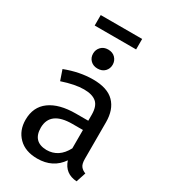

<svg xmlns="http://www.w3.org/2000/svg" viewBox="-214 -981 967 1096"><g transform="rotate(30 269.5 -433.5)"><path d="M473 12Q394 7 370 -67Q316 12 213 12Q134 12 89.5 -32.5Q45 -77 45 -147Q45 -232 106 -276.5Q167 -321 277 -321H358V-360Q358 -417 330.5 -440.5Q303 -464 248 -464Q190 -464 106 -436L83 -503Q177 -539 265 -539Q360 -539 405 -493Q450 -447 450 -364V-123Q450 -89 462 -74Q474 -59 494 -52ZM234 -57Q315 -57 358 -139V-260H289Q144 -260 143 -152Q143 -59 234 -57ZM254 -605Q226 -605 208 -622.5Q190 -640 190 -667Q190 -693 207.5 -711.5Q225 -730 254 -730Q284 -730 301.5 -711.5Q319 -693 319 -667Q319 -641 301.5 -623Q284 -605 254 -605ZM391 -810H118V-879H391Z"/></g></svg>

Font: Trujillo
Style: Regular
Weight: 400
Designer: Fira Sans original fonts by bBox Type GmbH, Carrois Corporate GbR, & Edenspiekermann AG / Changes by Cristiano Sobral
Foundry: Fira Sans original fonts by bBox Type GmbH, Carrois Corporate GbR, & Edenspiekermann AG / Changes by Cristiano Sobral
Version: Version 4.301;October 17, 2021;FontCreator 14.0.0.2814 64-bi